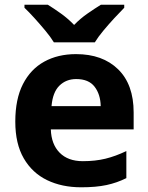

<svg xmlns="http://www.w3.org/2000/svg" viewBox="-20 -786 631 816"><path d="M303 -556Q416 -556 482 -491.5Q548 -427 548 -308V-236H196Q198 -173 233.5 -137Q269 -101 332 -101Q385 -101 428 -111.5Q471 -122 517 -144V-29Q477 -9 432.5 0.5Q388 10 325 10Q243 10 180 -20.5Q117 -51 81 -113Q45 -175 45 -269Q45 -365 77.5 -428.5Q110 -492 168 -524Q226 -556 303 -556ZM304 -450Q261 -450 232.5 -422Q204 -394 199 -335H408Q407 -385 382 -417.5Q357 -450 304 -450ZM209 -606Q195 -629 172.5 -656Q150 -683 126.5 -709Q103 -735 84 -753V-766H183Q209 -750 239 -728.5Q269 -707 295 -680Q321 -707 352 -728.5Q383 -750 409 -766H508V-753Q490 -735 466 -709Q442 -683 419.5 -656Q397 -629 383 -606Z"/></svg>

Font: Noto Sans Balinese
Style: Bold
Weight: 700
Designer: Aditya Bayu, David Williams
Foundry: David Williams
Version: Version 2.005; ttfautohint (v1.8.4.7-5d5b)